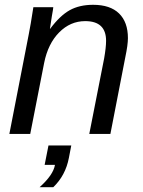

<svg xmlns="http://www.w3.org/2000/svg" viewBox="-20 -558 596 800"><path d="M440 0H352L414 -315Q422 -361 422 -388Q422 -470 335 -470Q273 -470 226.5 -423Q180 -376 164 -296L106 0H19L100 -416Q107 -450 119 -528H202Q202 -523 196 -490L188 -438H189Q230 -493 270.5 -515.5Q311 -538 368 -538Q439 -538 476 -502Q513 -466 513 -399Q513 -371 502 -319ZM202 222H145Q202 171 209 129H166L182 48H277L267 100Q253 173 202 222Z"/></svg>

Font: Libra Sans
Style: Italic
Weight: 400
Italic angle: -12°
Foundry: Context Ltd
Version: Version 1.002